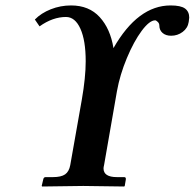

<svg xmlns="http://www.w3.org/2000/svg" viewBox="-20 -678 709 699"><path d="M235.8 -77.1 277.8 -314.9Q292 -396 292 -455.1Q292 -530.8 272.7 -573.5Q253.4 -616.2 220.2 -616.2Q171.9 -616.2 124 -582L106.9 -606.9Q129.9 -630.4 165 -644.3Q200.2 -658.2 238.8 -658.2Q304.2 -658.2 343 -615.7Q381.8 -573.2 393.1 -502.9Q481.9 -658.2 601.1 -658.2Q638.2 -658.2 653.6 -647Q668.9 -635.7 668.9 -613.8Q668.9 -609.9 667 -598.1Q663.6 -575.7 645 -561.8Q626.5 -547.9 603 -547.9Q583.5 -547.9 571.8 -558.1Q560.1 -568.4 560.1 -585Q560.1 -592.8 554.2 -598.4Q548.3 -604 544.9 -604Q524.4 -604 495.8 -565.7Q467.3 -527.3 441.9 -466.6Q416.5 -405.8 405.8 -346.2L358.9 -77.1Q356.9 -69.3 356.9 -64.9Q356.9 -33.2 405.8 -33.2H432.1Q439.5 -33.2 438 -23.9L434.1 -1L432.1 1Q317.9 -1 283.2 -1L133.8 1L131.8 -1L137.2 -23.9Q138.7 -33.2 146 -33.2H172.9Q202.6 -33.2 217 -43.2Q231.4 -53.2 235.8 -77.1Z"/></svg>

Font: Linux Libertine
Style: Bold Italic
Weight: 700
Italic angle: -11.5°
Designer: Philipp H. Poll
Foundry: Philipp H. Poll
Version: Version 4.0.5